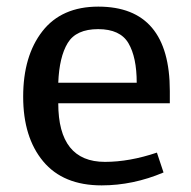

<svg xmlns="http://www.w3.org/2000/svg" viewBox="-20 -548 578 580"><path d="M474 -27Q382 12 287 12Q171 12 110.5 -60.5Q50 -133 50 -256Q50 -379 108 -453.5Q166 -528 277 -528Q493 -528 493 -273V-236H156Q156 -59 297 -59Q371 -59 454 -87ZM393 -298Q393 -375 368 -417.5Q343 -460 276.5 -460Q210 -460 184.5 -418Q159 -376 156 -298Z"/></svg>

Font: Voces
Style: Regular
Weight: 400
Designer: Ana Paula Megda, Pablo Ugerman
Foundry: Ana Paula Megda, Pablo Ugerman
Version: Version 1.003